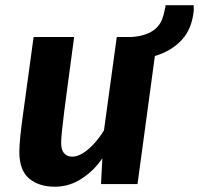

<svg xmlns="http://www.w3.org/2000/svg" viewBox="-20 -697 754 727"><path d="M188 10Q126.5 10 89.8 -21.5Q53.2 -53 53.2 -121.8Q53.2 -145.3 57.3 -184.7Q61.3 -224 69.1 -278.2Q75.1 -322.4 81.6 -369.5Q88 -416.7 94.6 -464.2Q101.1 -511.7 107.2 -557H260.7Q257.8 -535.3 254.2 -508Q250.5 -480.7 246.5 -450.6Q242.4 -420.5 238.3 -389.8Q234.2 -359.2 230.4 -330.1Q226.6 -301.1 223.4 -276.5Q217.5 -230.6 214.5 -200.5Q211.5 -170.3 211.5 -155.9Q211.5 -129.5 222.8 -116.7Q234.2 -103.8 253.7 -103.8Q272.7 -103.8 294 -117.1Q315.3 -130.4 336 -152.9Q356.8 -175.5 373.7 -203.5L422.2 -557H576.2L500.7 0H362.5L367.5 -97.7Q336.8 -51.8 289.7 -20.9Q242.6 10 188 10ZM435.5 -467.5 448.3 -555.8Q496.5 -555.8 525.8 -565.2Q555.2 -574.6 571 -590.1Q586.9 -605.5 593.8 -623.9Q600.8 -642.2 603.9 -660.3Q605 -665.8 606.1 -670Q607.3 -674.3 606.3 -677.3H712.9Q713.2 -671.3 713.7 -666Q714.2 -660.8 713.5 -655.3Q706.2 -586.5 667.7 -545.2Q629.2 -504 568.9 -485.7Q508.6 -467.5 435.5 -467.5Z"/></svg>

Font: Merriweather Sans Variable Regular
Style: Italic
Weight: 300
Italic angle: -8°
Designer: Eben Sorkin
Foundry: Eben Sorkin
Version: Version 2.001